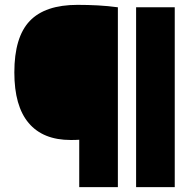

<svg xmlns="http://www.w3.org/2000/svg" viewBox="-20 -770 804 790"><path d="M306 0V-195Q298 -194.5 289 -194.2Q280 -194 271 -194Q157 -194 98 -263.8Q39 -333.5 39 -472Q39 -617 102.2 -683.5Q165.5 -750 299 -750Q341 -750 382.8 -747.8Q424.5 -745.5 465 -740V0ZM540 0V-740H699V0Z"/></svg>

Font: Encode Sans Expanded Expanded Black
Style: Regular
Weight: 900
Width: 7
Designer: Multiple Designers
Foundry: Impallari Type
Version: Version 3.000; ttfautohint (v1.8.3) -l 8 -r 50 -G 200 -x 14 